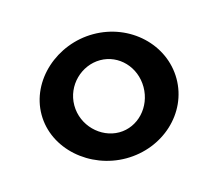

<svg xmlns="http://www.w3.org/2000/svg" viewBox="-52 -812 431 378"><g transform="rotate(-15 164.0 -622.5)"><path d="M25 -622C25 -552 90 -496 164 -496C239 -496 300 -552 300 -622C300 -692 239 -749 164 -749C90 -749 25 -692 25 -622ZM92 -623C92 -664 126 -696 164 -696C202 -696 233 -664 233 -623C233 -582 202 -549 164 -549C126 -549 92 -582 92 -623Z"/></g></svg>

Font: Charger Sport
Style: DfBdNrw
Weight: 400
Designer: Jasper
Foundry: Cannot Into Space Fonts
Version: Version 1.1